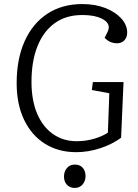

<svg xmlns="http://www.w3.org/2000/svg" viewBox="-20 -735 677 945"><path d="M588 -331 576 -57Q531 -24 472 -5Q413 14 355 14Q268 14 202 -27Q136 -68 99 -144.5Q62 -221 62 -326Q62 -444 101 -531.5Q140 -619 212.5 -667Q285 -715 385 -715Q449 -715 498.5 -695.5Q548 -676 577 -644Q606 -612 606 -575Q606 -551 592 -536.5Q578 -522 556 -522Q520 -522 495 -549L510 -579Q527 -615 490.5 -638Q454 -661 384 -661Q305 -661 249.5 -621Q194 -581 164.5 -507.5Q135 -434 135 -332Q135 -242 162.5 -176.5Q190 -111 240.5 -75.5Q291 -40 357 -40Q402 -40 443 -52Q484 -64 511 -82L518 -276L432 -292L437 -331ZM295 134Q295 109 309.5 92Q324 75 348 75Q373 75 387 90.5Q401 106 401 132Q401 156 386.5 173Q372 190 348 190Q324 190 309.5 174.5Q295 159 295 134Z"/></svg>

Font: Literata 12pt Light
Style: Italic
Weight: 300
Italic angle: -2°
Designer: Latin by Veronika Burian and Jose Scaglione. Greek by Irene Vlachou. Cyrillic by Vera Evstafieva
Foundry: TypeTogether
Version: Version 3.002